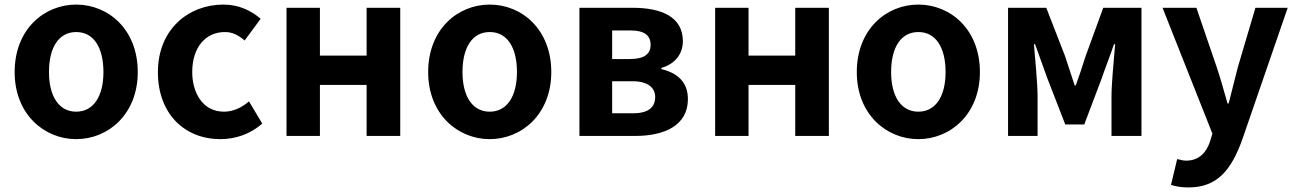

<svg xmlns="http://www.w3.org/2000/svg" viewBox="-20 -594 5660 839"><path d="M313 14C453 14 582 -95 582 -279C582 -466 453 -574 313 -574C173 -574 44 -466 44 -279C44 -95 173 14 313 14ZM313 -106C237 -106 194 -174 194 -279C194 -387 237 -454 313 -454C389 -454 432 -387 432 -279C432 -174 389 -106 313 -106Z M943 14C1007 14 1073 -7 1126 -54L1068 -151C1037 -124 999 -106 959 -106C862 -106 820 -194 820 -279C820 -387 878 -454 963 -454C995 -454 1021 -441 1049 -417L1119 -512C1078 -547 1025 -574 956 -574C804 -574 670 -466 670 -279C670 -95 788 14 943 14Z M1378 -560H1232V0H1378V-223H1582V0H1729V-560H1582V-351H1378Z M2120 14C2260 14 2389 -95 2389 -279C2389 -466 2260 -574 2120 -574C1980 -574 1851 -466 1851 -279C1851 -95 1980 14 2120 14ZM2120 -106C2044 -106 2001 -174 2001 -279C2001 -387 2044 -454 2120 -454C2196 -454 2239 -387 2239 -279C2239 -174 2196 -106 2120 -106Z M2744 -560H2512V0H2756C2884 0 2986 -46 2986 -161C2986 -237 2938 -276 2870 -292V-297C2934 -316 2964 -362 2964 -414C2964 -522 2868 -560 2744 -560ZM2732 -336H2655V-461H2734C2798 -461 2823 -438 2823 -398C2823 -359 2797 -336 2732 -336ZM2747 -99H2655V-239H2744C2812 -239 2843 -210 2843 -170C2843 -127 2815 -99 2747 -99Z M3251 -560H3105V0H3251V-223H3455V0H3602V-560H3455V-351H3251Z M3993 14C4133 14 4262 -95 4262 -279C4262 -466 4133 -574 3993 -574C3853 -574 3724 -466 3724 -279C3724 -95 3853 14 3993 14ZM3993 -106C3917 -106 3874 -174 3874 -279C3874 -387 3917 -454 3993 -454C4069 -454 4112 -387 4112 -279C4112 -174 4069 -106 3993 -106Z M4552 -560H4385V0H4514V-173C4514 -230 4503 -340 4498 -401H4503C4519 -354 4541 -298 4557 -251L4635 -50H4718L4794 -251C4810 -298 4832 -353 4848 -401H4853C4848 -340 4837 -230 4837 -173V0H4968V-560H4801L4724 -349C4709 -302 4696 -262 4681 -221H4676C4663 -262 4649 -302 4634 -349Z M5174 225C5298 225 5360 150 5408 17L5607 -560H5466L5389 -300C5376 -248 5362 -194 5349 -142H5344C5328 -198 5314 -249 5297 -300L5208 -560H5060L5278 -10L5268 23C5252 72 5220 108 5163 108C5150 108 5135 104 5124 101L5097 214C5120 221 5141 225 5174 225Z"/></svg>

Font: Spoqa Han Sans Neo Bold
Style: Bold
Weight: 700
Designer: [Spoqa Han Sans Neo] Dong-huui Kim  Younghwa Kang  Yujin Lee  [Noto Sans] Ryoko NISHIZUKA  (kana & ideographs); Paul D. 
Foundry: Spoqa (http://www.spoqa-han-sans.com)
Version: Version 1.100;hotconv 1.0.109;makeotfexe 2.5.65596